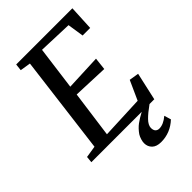

<svg xmlns="http://www.w3.org/2000/svg" viewBox="-277 -848 1167 1167"><g transform="rotate(-45 306.5 -264.5)"><path d="M405 108Q405 129 414.5 138.5Q424 148 439 148Q475 148 515 114L528 158Q468 214 389 214Q350 214 330 194.5Q310 175 310 145Q310 132 315 115.5Q320 99 328 86Q349 56 374 37.5Q399 19 435 0H2L6 -41L82 -53L162 -688L94 -699L99 -743H582L574 -582H509L493 -687L273 -695L236 -415L467 -425L458 -345L230 -354L189 -53L465 -65L521 -189L583 -179L543 0H502Q457 32 431.5 58Q406 84 405 108Z"/></g></svg>

Font: Koeln Type Serif
Style: Italic
Weight: 400
Italic angle: -8°
Designer: Eben Sorkin
Foundry: Eben Sorkin
Version: Version 2.002